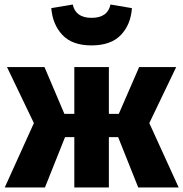

<svg xmlns="http://www.w3.org/2000/svg" viewBox="-20 -830 811 850"><path d="M771 0H592L503 -223H462V0H309V-223H268L179 0H1L130 -285L11 -533H177L265 -326H309V-533H462V-326H506L596 -533H760L641 -285ZM385 -629Q300 -629 256.5 -675Q213 -721 207 -794L302 -810Q315 -751 385 -751Q457 -751 469 -810L564 -794Q559 -721 515 -675Q471 -629 385 -629Z"/></svg>

Font: Trujillo ExtraBold
Style: Regular
Weight: 800
Designer: Fira Sans original fonts by bBox Type GmbH, Carrois Corporate GbR, & Edenspiekermann AG / Changes by Cristiano Sobral
Foundry: Fira Sans original fonts by bBox Type GmbH, Carrois Corporate GbR, & Edenspiekermann AG / Changes by Cristiano Sobral
Version: Version 4.301;July 28, 2020;FontCreator 13.0.0.2655 64-bit